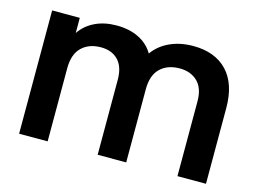

<svg xmlns="http://www.w3.org/2000/svg" viewBox="-96 -882 1413 1053"><g transform="rotate(15 610.5 -356.0)"><path d="M1144 -430V0H982V-425Q982 -499 943.5 -536.5Q905 -574 842 -574Q773 -574 732 -534.5Q691 -495 691 -415V0H529V-425Q529 -499 493 -536.5Q457 -574 395 -574Q327 -574 286 -534.5Q245 -495 245 -415V0H83V-700H240V-614Q272 -661 325 -686.5Q378 -712 447 -712Q519 -712 573 -685.5Q627 -659 656 -609Q692 -659 750.5 -685.5Q809 -712 882 -712Q1006 -712 1075 -639.5Q1144 -567 1144 -430Z"/></g></svg>

Font: Montserrat Alternates
Style: Bold
Weight: 700
Designer: Julieta Ulanovsky
Foundry: Julieta Ulanovsky
Version: Version 7.200